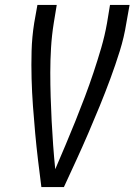

<svg xmlns="http://www.w3.org/2000/svg" viewBox="-20 -755 543 775"><path d="M147 0Q140 -54 133.5 -108.5Q127 -163 122 -217.5Q117 -272 113 -327Q109 -382 107.5 -437.5Q106 -493 107.5 -549Q109 -605 118 -662L131 -735H209L197 -662Q189 -612 186 -562Q183 -512 183 -462.5Q183 -413 184.5 -364Q186 -315 188.5 -266.5Q191 -218 194.5 -169.5Q198 -121 203 -72Q224 -121 244.5 -169.5Q265 -218 284.5 -266.5Q304 -315 322.5 -364Q341 -413 357.5 -462.5Q374 -512 388.5 -561.5Q403 -611 412 -662L424 -735H503L490 -662Q481 -605 463.5 -549Q446 -493 425.5 -437.5Q405 -382 382.5 -327Q360 -272 336.5 -217.5Q313 -163 288 -108.5Q263 -54 238 0Z"/></svg>

Font: iosevka_custom_sans_ss08
Style: Italic
Weight: 400
Italic angle: -10°
Designer: Belleve Invis
Foundry: Belleve Invis
Version: Version 10.3.0; ttfautohint (v1.8.3)